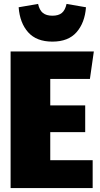

<svg xmlns="http://www.w3.org/2000/svg" viewBox="-20 -958 510 978"><path d="M458 -696 438 -556H236V-421H414V-285H236V-142H452V0H34V-696ZM75 -921 174 -938Q181 -906 198.5 -892Q216 -878 247 -878Q278 -878 295 -892Q312 -906 319 -938L418 -921Q412 -842 370 -794Q328 -746 247 -746Q166 -746 123.5 -793.5Q81 -841 75 -921Z"/></svg>

Font: Fira Sans Condensed Black
Style: Regular
Weight: 900
Width: 3
Designer: Carrois Corporate & Edenspiekermann AG
Foundry: Carrois Corporate GbR & Edenspiekermann AG
Version: Version 4.203